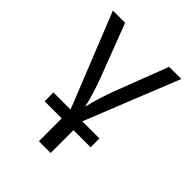

<svg xmlns="http://www.w3.org/2000/svg" viewBox="-215 -663 1030 1030"><g transform="rotate(45 300.0 -148.0)"><path d="M474.1 0V66.9H344.2V240.2H254.9V66.9H125V0H254.9L40 -536.1H132.8L249 -231.9Q254.9 -216.3 262.5 -194.3Q270 -172.4 276.9 -149.7Q283.7 -127 289.6 -106Q295.4 -85 297.9 -70.8H300.8Q303.7 -85 309.3 -106Q314.9 -127 322 -149.7Q329.1 -172.4 336.7 -194.3Q344.2 -216.3 350.1 -231.9L466.8 -536.1H559.1L344.2 0Z"/></g></svg>

Font: Apple Sans Adjectives
Style: Regular
Weight: 400
Monospace: yes
Foundry: Apple Sans Adjectives
Version: Version 0.01